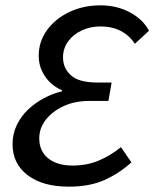

<svg xmlns="http://www.w3.org/2000/svg" viewBox="-20 -687 578 719"><path d="M238 12Q140 12 83.5 -31Q27 -74 27 -147Q27 -186 43 -219Q59 -252 85.5 -277Q112 -302 145 -319.5Q178 -337 212 -345V-349Q188 -359 168.5 -377.5Q149 -396 137 -421.5Q125 -447 125 -478Q125 -531 155.5 -573.5Q186 -616 238.5 -641.5Q291 -667 357 -667Q417 -667 466 -641Q515 -615 538 -572L485 -523Q464 -555 431.5 -571.5Q399 -588 356 -588Q319 -588 287 -573.5Q255 -559 235.5 -532.5Q216 -506 216 -472Q216 -432 245.5 -405Q275 -378 345 -378H398L386 -309H314Q260 -309 218 -289.5Q176 -270 151.5 -238.5Q127 -207 127 -169Q127 -121 160.5 -94Q194 -67 252 -67Q306 -67 350.5 -86Q395 -105 433 -136L472 -79Q427 -38 371.5 -13Q316 12 238 12Z"/></svg>

Font: Source Sans 3 Medium
Style: Italic
Weight: 500
Italic angle: -11°
Designer: Paul D. Hunt
Foundry: Adobe
Version: Version 3.052;hotconv 1.1.0;makeotfexe 2.6.0